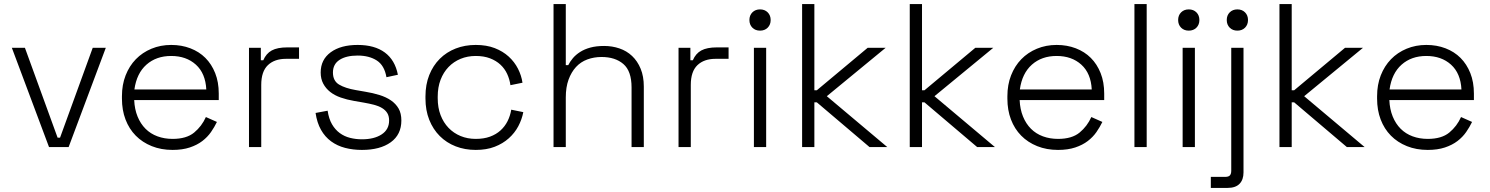

<svg xmlns="http://www.w3.org/2000/svg" viewBox="-20 -720 7296 940"><path d="M220 0 38 -486H102L262 -46H274L434 -486H498L316 0Z M990 -282Q986 -361 939 -403.5Q892 -446 818 -446Q745 -446 697 -403.5Q649 -361 638 -282ZM825 14Q769 14 723 -4.5Q677 -23 644.5 -56Q612 -89 594.5 -135Q577 -181 577 -237V-249Q577 -305 595 -351Q613 -397 645 -430Q677 -463 721.5 -481.5Q766 -500 818 -500Q869 -500 912 -483.5Q955 -467 985.5 -436.5Q1016 -406 1033.5 -362Q1051 -318 1051 -262V-230H637Q639 -185 653.5 -149.5Q668 -114 692.5 -89.5Q717 -65 751 -52.5Q785 -40 825 -40Q893 -40 930.5 -71Q968 -102 988 -147L1042 -123Q1030 -98 1013 -73.5Q996 -49 970.5 -29.5Q945 -10 909 2Q873 14 825 14Z M1199 0V-486H1257V-425H1269Q1283 -458 1310.5 -473Q1338 -488 1387 -488H1444V-432H1380Q1324 -432 1291.5 -401Q1259 -370 1259 -304V0Z M1752 14Q1708 14 1669.5 4Q1631 -6 1601 -28Q1571 -50 1551.5 -84.5Q1532 -119 1525 -167L1584 -178Q1590 -138 1605.5 -111.5Q1621 -85 1643.5 -68.5Q1666 -52 1694 -45Q1722 -38 1752 -38Q1812 -38 1848.5 -62Q1885 -86 1885 -130Q1885 -152 1876 -166.5Q1867 -181 1850.5 -191Q1834 -201 1811 -207Q1788 -213 1759 -218L1713 -226Q1678 -232 1648 -242.5Q1618 -253 1596.5 -270Q1575 -287 1562.5 -310.5Q1550 -334 1550 -365Q1550 -428 1599 -464Q1648 -500 1731 -500Q1814 -500 1864 -463Q1914 -426 1928 -354L1872 -342Q1862 -400 1824.5 -424Q1787 -448 1731 -448Q1675 -448 1642.5 -427Q1610 -406 1610 -365Q1610 -324 1640 -306Q1670 -288 1722 -279L1768 -271Q1805 -265 1837.5 -255Q1870 -245 1894 -228.5Q1918 -212 1931.5 -188.5Q1945 -165 1945 -130Q1945 -61 1893 -23.5Q1841 14 1752 14Z M2309 14Q2256 14 2211 -3.5Q2166 -21 2133 -54Q2100 -87 2081.5 -133.5Q2063 -180 2063 -238V-248Q2063 -306 2081.5 -352.5Q2100 -399 2133 -432Q2166 -465 2211 -482.5Q2256 -500 2309 -500Q2362 -500 2402 -484.5Q2442 -469 2470.5 -443Q2499 -417 2516 -383.5Q2533 -350 2538 -315L2479 -303Q2475 -332 2463 -358Q2451 -384 2430 -403.5Q2409 -423 2379 -434.5Q2349 -446 2309 -446Q2269 -446 2235 -432Q2201 -418 2176 -392Q2151 -366 2137 -329.5Q2123 -293 2123 -247V-239Q2123 -193 2137 -156.5Q2151 -120 2176 -94Q2201 -68 2235 -54Q2269 -40 2309 -40Q2349 -40 2379 -51Q2409 -62 2430.5 -81.5Q2452 -101 2465 -127Q2478 -153 2483 -183L2542 -171Q2535 -135 2517.5 -102Q2500 -69 2471 -43Q2442 -17 2402 -1.5Q2362 14 2309 14Z M2690 0V-700H2750V-401H2762Q2771 -419 2785 -435.5Q2799 -452 2820 -465.5Q2841 -479 2870 -487Q2899 -495 2938 -495Q2977 -495 3012.5 -483Q3048 -471 3074.5 -446Q3101 -421 3116.5 -383.5Q3132 -346 3132 -296V0H3072V-292Q3072 -372 3032 -406.5Q2992 -441 2925 -441Q2888 -441 2855.5 -429Q2823 -417 2800 -392Q2777 -367 2763.5 -330Q2750 -293 2750 -243V0Z M3302 0V-486H3360V-425H3372Q3386 -458 3413.5 -473Q3441 -488 3490 -488H3547V-432H3483Q3427 -432 3394.5 -401Q3362 -370 3362 -304V0Z M3671 0V-486H3731V0ZM3701 -570Q3678 -570 3663.5 -584.5Q3649 -599 3649 -622Q3649 -645 3663.5 -659.5Q3678 -674 3701 -674Q3724 -674 3738.5 -659.5Q3753 -645 3753 -622Q3753 -599 3738.5 -584.5Q3724 -570 3701 -570Z M3907 0V-700H3967V-278H3979L4228 -486H4316L4028 -249L4324 0H4237L3979 -219H3967V0Z M4434 0V-700H4494V-278H4506L4755 -486H4843L4555 -249L4851 0H4764L4506 -219H4494V0Z M5325 -282Q5321 -361 5274 -403.5Q5227 -446 5153 -446Q5080 -446 5032 -403.5Q4984 -361 4973 -282ZM5160 14Q5104 14 5058 -4.5Q5012 -23 4979.5 -56Q4947 -89 4929.5 -135Q4912 -181 4912 -237V-249Q4912 -305 4930 -351Q4948 -397 4980 -430Q5012 -463 5056.5 -481.5Q5101 -500 5153 -500Q5204 -500 5247 -483.5Q5290 -467 5320.5 -436.5Q5351 -406 5368.5 -362Q5386 -318 5386 -262V-230H4972Q4974 -185 4988.5 -149.5Q5003 -114 5027.5 -89.5Q5052 -65 5086 -52.5Q5120 -40 5160 -40Q5228 -40 5265.5 -71Q5303 -102 5323 -147L5377 -123Q5365 -98 5348 -73.5Q5331 -49 5305.5 -29.5Q5280 -10 5244 2Q5208 14 5160 14Z M5534 0V-700H5594V0Z M5770 0V-486H5830V0ZM5800 -570Q5777 -570 5762.5 -584.5Q5748 -599 5748 -622Q5748 -645 5762.5 -659.5Q5777 -674 5800 -674Q5823 -674 5837.5 -659.5Q5852 -645 5852 -622Q5852 -599 5837.5 -584.5Q5823 -570 5800 -570Z M5908 200V146H5978Q5995 146 6001.5 138.5Q6008 131 6008 116V-486H6068V124Q6068 160 6048.5 180Q6029 200 5990 200ZM6038 -570Q6015 -570 6000.5 -584.5Q5986 -599 5986 -622Q5986 -645 6000.5 -659.5Q6015 -674 6038 -674Q6061 -674 6075.5 -659.5Q6090 -645 6090 -622Q6090 -599 6075.5 -584.5Q6061 -570 6038 -570Z M6244 0V-700H6304V-278H6316L6565 -486H6653L6365 -249L6661 0H6574L6316 -219H6304V0Z M7135 -282Q7131 -361 7084 -403.5Q7037 -446 6963 -446Q6890 -446 6842 -403.5Q6794 -361 6783 -282ZM6970 14Q6914 14 6868 -4.5Q6822 -23 6789.5 -56Q6757 -89 6739.5 -135Q6722 -181 6722 -237V-249Q6722 -305 6740 -351Q6758 -397 6790 -430Q6822 -463 6866.5 -481.5Q6911 -500 6963 -500Q7014 -500 7057 -483.5Q7100 -467 7130.5 -436.5Q7161 -406 7178.5 -362Q7196 -318 7196 -262V-230H6782Q6784 -185 6798.5 -149.5Q6813 -114 6837.5 -89.5Q6862 -65 6896 -52.5Q6930 -40 6970 -40Q7038 -40 7075.5 -71Q7113 -102 7133 -147L7187 -123Q7175 -98 7158 -73.5Q7141 -49 7115.5 -29.5Q7090 -10 7054 2Q7018 14 6970 14Z"/></svg>

Font: Space Grotesk Light
Style: Regular
Weight: 300
Designer: Florian Karsten
Foundry: Florian Karsten
Version: Version 2.000